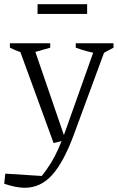

<svg xmlns="http://www.w3.org/2000/svg" viewBox="-49 -688 558 910"><path d="M-29 183 -24 135 149 146Q175 113 193 83.5Q211 54 226.5 19.5Q242 -15 259 -62L405 -473H457L300 -47Q252 82 197.5 142Q143 202 68 202Q47 202 22.5 197Q-2 192 -29 183ZM205 -10 36 -473H108L262 -24ZM84 -432Q61 -436 39.5 -444Q18 -452 -2 -462V-483H189V-462ZM433 -432Q402 -435 371 -443Q340 -451 310 -462V-483H489V-462ZM129 -622V-668H364V-622Z"/></svg>

Font: Piazzolla 24pt Light
Style: Regular
Weight: 300
Designer: Juan Pablo del Peral
Foundry: Huerta Tipografica
Version: Version 2.005